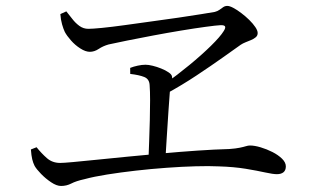

<svg xmlns="http://www.w3.org/2000/svg" viewBox="-20 -672 1040 640"><path d="M181.2 -625.1 201.1 -634.1Q210.6 -622.5 221 -608.9Q231.4 -595.3 244.7 -585.6Q258.1 -575.9 274.6 -575.9Q287.7 -575.9 320 -579Q352.3 -582.2 395.6 -588.2Q439 -594.2 485.8 -600.7Q532.5 -607.1 575.7 -613.3Q618.8 -619.5 650.6 -624.8Q682.5 -630.1 696 -632.3Q705.3 -634.7 711.7 -639.4Q718 -644 724.1 -648.2Q730.1 -652.3 737.8 -652.3Q745.2 -652.3 757.7 -645.8Q770.2 -639.2 784.3 -628.4Q798.5 -617.7 811 -605.4Q823.5 -593 831.2 -581.6Q838.9 -570.2 838.9 -561.9Q838.9 -553.2 832.6 -547.9Q826.3 -542.5 817.3 -538.7Q808.2 -534.9 798.6 -531.1Q789.1 -527.3 782.3 -522.7Q761.2 -507.7 723 -480.6Q684.7 -453.4 635.8 -420.9Q587 -388.4 532.4 -358.6L528.9 -392Q570.7 -421.8 611.4 -455.3Q652.1 -488.7 683.2 -519.3Q714.3 -549.8 725.9 -568.7Q732.8 -579.7 730 -584.1Q727.2 -588.5 715.2 -588.1Q701 -587.4 665.6 -582.6Q630.1 -577.8 584.1 -570.2Q538.1 -562.6 490.9 -553.7Q443.7 -544.8 403.9 -536.8Q364.2 -528.8 342 -523.8Q323.3 -518.5 309 -508.9Q294.6 -499.3 279.5 -499.3Q265.1 -499.3 247.7 -510.5Q230.3 -521.6 216.6 -537.2Q202.8 -552.8 196 -565.6Q191.3 -575.5 186.9 -590.8Q182.5 -606.1 181.2 -625.1ZM413.9 -445.7Q425.5 -450.3 439.3 -453.2Q453.1 -456.2 465.2 -456.2Q474.9 -456.2 488.9 -452.8Q503 -449.4 517.3 -443.6Q531.7 -437.9 542.1 -430.7Q552.6 -423.6 553.4 -416.7Q555 -409 553.6 -402.2Q552.2 -395.3 549.9 -387Q547.5 -378.6 546.1 -365.1Q544.7 -343.4 541.7 -304.4Q538.8 -265.4 536.3 -221.1Q533.8 -176.8 531.1 -137.7L474.8 -137Q475.8 -166 477.2 -201.2Q478.5 -236.3 479.4 -271.8Q480.3 -307.3 480.3 -337.7Q480.3 -368 478.8 -387.6Q478 -408.4 461 -415.3Q444.1 -422.1 414.1 -425.6ZM83 -173.8 101.9 -181.2Q118 -161 136.2 -145Q154.4 -128.9 180.6 -128.9Q191.7 -128.9 223.5 -131.8Q255.3 -134.7 302.1 -139.5Q348.8 -144.3 404.4 -149.7Q460 -155.1 519.5 -160.5Q578.9 -165.9 636.8 -169.9Q694.7 -173.9 744.7 -175.3Q766.4 -176.9 779.1 -179.6Q791.9 -182.2 799.5 -184.6Q807.2 -187 813 -187Q828.7 -187 848.9 -180.9Q869.1 -174.9 888.2 -165.2Q907.3 -155.5 920.1 -143Q932.8 -130.5 932.8 -117.4Q932.8 -104.3 924.9 -97.8Q917 -91.4 902.9 -91.4Q890.2 -91.4 864.1 -97.1Q838.1 -102.9 799.1 -109.4Q760.1 -115.8 709.5 -117.4Q677.3 -119 631.9 -117.7Q586.5 -116.5 535 -112.7Q483.5 -109 432.6 -103.2Q381.7 -97.4 337.1 -90.3Q292.6 -83.2 261.7 -74.8Q233.5 -68.6 217.7 -60.3Q201.8 -52.1 183.6 -52.1Q168.7 -52.1 150.3 -64.5Q131.9 -76.8 116.8 -92.4Q101.8 -107.9 95.5 -118.8Q90.3 -129 87.4 -141.2Q84.5 -153.4 83 -173.8Z"/></svg>

Font: Noto Serif TC
Style: Regular
Weight: 200
Designer: Ryoko NISHIZUKA 西塚涼子 (kana & ideographs); Frank Grießhammer (Latin, Greek & Cyrillic); Wenlong ZHANG 张文龙 (bopomofo); San
Foundry: Adobe
Version: Version 2.001;hotconv 1.1.0;makeotfexe 2.6.0